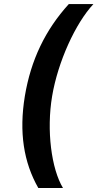

<svg xmlns="http://www.w3.org/2000/svg" viewBox="-20 -768 478 942"><path d="M101.9 -296.5C72.8 -119.3 95.9 28.1 168 154.5H289.1C232.2 60.7 207.4 -128.2 235.8 -296.5C264.2 -465.2 350.5 -654.1 438.2 -747.9H317.5C202.4 -621.4 131.4 -473.7 101.9 -296.5Z"/></svg>

Font: TID UI Semi Bold
Style: Italic
Weight: 600
Italic angle: -9.39999°
Designer: The TID Project Authors
Foundry: Bakken & Bæck
Version: Version 1.001;hotconv 1.0.109;makeotfexe 2.5.65596